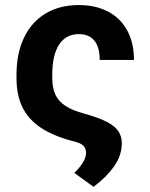

<svg xmlns="http://www.w3.org/2000/svg" viewBox="-20 -557 591 755"><path d="M506.8 -321.3H372.1Q372.1 -371.6 351.1 -397.2Q330.1 -422.9 290 -422.9Q239.3 -422.9 212.4 -381.6Q185.5 -340.3 185.5 -263.7V-250Q185.5 -210.9 197.8 -184.8Q210 -158.7 237.1 -140.9Q264.2 -123 310.5 -110.4Q369.6 -94.2 401.9 -76.9Q434.1 -59.6 446.5 -39.6Q459 -19.5 459 6.8Q459 53.7 428.7 96.9Q398.4 140.1 347.7 177.7L272.5 123Q295.4 100.1 306.9 80.6Q318.4 61 318.4 43.9Q318.4 25.9 306.9 15.1Q295.4 4.4 266.6 -2Q188.5 -22.5 139.9 -55.2Q91.3 -87.9 68.1 -135.5Q44.9 -183.1 44.9 -250V-263.7Q44.9 -347.2 74.5 -408.9Q104 -470.7 159.2 -503.9Q214.4 -537.1 290 -537.1Q356.4 -537.1 405.3 -511.2Q454.1 -485.4 480.5 -436.8Q506.8 -388.2 506.8 -321.3Z"/></svg>

Font: Pretendard
Style: Bold
Weight: 700
Designer: Base glyphs from Inter by Rasmus Andersson; Hangeul glyphs from Noto Sans CJK(Source Han Sans) by Jang Soo-young and Kan
Foundry: Kil Hyung-jin
Version: Version 1.309